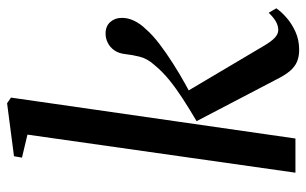

<svg xmlns="http://www.w3.org/2000/svg" viewBox="-181 -673 864 542"><g transform="rotate(-90 251.0 -402.0)"><path d="M34.5 0 142 -756.5 77 -772 81 -794.5 230.5 -814 246.5 -803 131 0ZM381 10.5Q362.5 10.5 348 4.5Q333.5 -1.5 321.2 -16Q309 -30.5 296.5 -56L180 -279Q215.5 -300 244 -318.5Q272.5 -337 296 -356Q319.5 -375 338.5 -398Q357 -418.5 362.2 -440.8Q367.5 -463 369 -478.5Q371 -498.5 379.8 -511Q388.5 -523.5 401.2 -529.8Q414 -536 427 -536Q448 -536 459.8 -522.8Q471.5 -509.5 471.5 -491Q472 -473 463.2 -455Q454.5 -437 439 -421.5Q423.5 -403.5 398 -384Q372.5 -364.5 343 -345.8Q313.5 -327 285 -311.2Q256.5 -295.5 235 -284.5L259 -314.5L391.5 -91Q404.5 -68.5 415.2 -58.5Q426 -48.5 437 -48.5Q449 -48.5 460.5 -54.8Q472 -61 486 -75.5L498.5 -54Q489.5 -40.5 472.5 -25.5Q455.5 -10.5 432.5 0Q409.5 10.5 381 10.5Z"/></g></svg>

Font: Merriweather 96pt
Style: Italic
Weight: 400
Italic angle: -7.8°
Version: Version 2.101